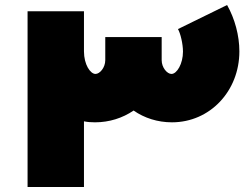

<svg xmlns="http://www.w3.org/2000/svg" viewBox="-20 -746 1005 766"><path d="M886 -726 690 -630C700 -613 710 -571 710 -540C710 -492 686 -451 664 -451C647 -451 625 -476 625 -506V-598H400V-506C400 -476 378 -451 361 -451C340 -451 315 -489 315 -541V-701H90V0H315V-262C329 -259 344 -258 359 -258C416 -258 469 -275 513 -305C556 -275 609 -258 666 -258C818 -258 935 -383 935 -541C935 -604 917 -671 886 -726Z"/></svg>

Font: Montserrat-Arabic Black
Style: Regular
Weight: 900
Designer: Mohamed Gaber
Foundry: Kief Type Foundry
Version: Version 5.008;PS 005.008;hotconv 1.0.88;makeotf.lib2.5.64775